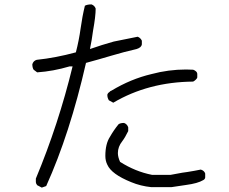

<svg xmlns="http://www.w3.org/2000/svg" viewBox="-20 -815 1040 873"><path d="M495 -348 475 -359Q468 -370 468 -384Q470 -392 477 -396Q482 -402 487 -403Q575 -456 668 -478Q746 -499 826 -499L858 -498Q863 -497 870 -491.5Q877 -486 877 -478V-464Q877 -459 870 -452.5Q863 -446 858 -444Q654 -442 495 -348ZM759 36H668Q619 31 576 13Q487 -23 468 -66Q459 -84 459 -106Q459 -161 480 -193Q497 -223 519 -250Q527 -256 544 -256Q558 -251 563 -236V-219Q549 -190 536 -173Q516 -148 516 -119Q516 -101 526 -79Q595 -35 671 -20H756Q824 -33 832 -33Q864 -38 893 -44Q909 -39 913 -26V-8Q912 0 904 4Q879 19 826 26ZM170 38 149 27Q143 19 143 13V-3Q246 -250 310 -513H296Q222 -491 149 -486L133 -498Q127 -507 127 -523Q132 -539 147 -543Q233 -552 325 -577Q339 -631 346.5 -685.5Q354 -740 366 -789Q377 -795 396 -795Q410 -790 415 -776Q415 -741 403 -675Q398 -635 389 -592Q443 -611 497 -626L606 -648Q619 -643 625 -630V-613Q623 -599 601 -592Q544 -579 487 -562Q430 -545 371 -529Q298 -208 190 31Z"/></svg>

Font: Yozai
Style: Regular
Weight: 400
Designer: LXGW / Y.OzVox
Foundry: LXGW / Y.OzVox
Version: Version 0.861;October 22, 2024